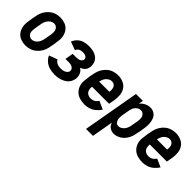

<svg xmlns="http://www.w3.org/2000/svg" viewBox="75 -1341 2350 2350"><g transform="rotate(45 1250.0 -166.5)"><path d="M201 8Q159 8 120 -6Q81 -20 56 -50.5Q31 -81 21 -120.5Q11 -160 15.5 -202.5Q20 -245 28 -287Q34 -324 42.5 -360Q51 -396 71 -429.5Q91 -463 122 -489Q153 -515 189 -526.5Q225 -538 263 -538H264Q306 -538 344.5 -524Q383 -510 408.5 -479.5Q434 -449 444 -409.5Q454 -370 449 -327.5Q444 -285 437 -243Q431 -206 422.5 -170Q414 -134 393.5 -100Q373 -66 342 -40.5Q311 -15 274 -3.5Q237 8 201 8ZM202 -98Q229 -98 253 -114Q277 -130 290.5 -154.5Q304 -179 310 -205Q316 -231 320 -257Q325 -284 329.5 -312Q334 -340 330.5 -367Q327 -394 308.5 -413Q290 -432 263 -432Q236 -432 212 -416Q188 -400 174 -375.5Q160 -351 154.5 -325Q149 -299 145 -273Q140 -246 135.5 -218Q131 -190 134 -163Q137 -136 155.5 -117Q174 -98 202 -98Z M704 8Q659 8 616.5 -4Q574 -16 541.5 -44Q509 -72 492 -110L601 -150Q629 -98 704 -98Q725 -98 746 -102Q767 -106 786.5 -120Q806 -134 810 -155Q814 -176 801 -193.5Q788 -211 767.5 -217Q747 -223 725 -223H665L679 -302L684 -329H744Q761 -329 779 -332Q797 -335 813.5 -347Q830 -359 833 -377Q836 -395 824.5 -409Q813 -423 795 -427.5Q777 -432 759 -432Q689 -432 672 -380L563 -420Q576 -458 608.5 -488Q641 -518 680 -528Q719 -538 759 -538Q799 -538 836 -529Q873 -520 902.5 -497Q932 -474 944 -437Q956 -400 949 -361Q946 -339 933 -319.5Q920 -300 900 -288Q884 -279 868 -272Q874 -269 879 -265Q908 -244 920 -208.5Q932 -173 926 -136Q921 -108 906 -82Q891 -56 866.5 -38.5Q842 -21 814.5 -10.5Q787 0 759 4Q731 8 704 8Z M1224 8Q1180 8 1139 -4Q1098 -16 1068.5 -44.5Q1039 -73 1025.5 -113Q1012 -153 1016 -197Q1020 -241 1027 -285Q1034 -322 1042.5 -358.5Q1051 -395 1071 -429Q1091 -463 1122 -489Q1153 -515 1190.5 -526.5Q1228 -538 1264 -538Q1310 -538 1352.5 -520Q1395 -502 1419.5 -465.5Q1444 -429 1448.5 -382Q1453 -335 1445 -289L1431 -212H1135V-210Q1131 -181 1139.5 -154Q1148 -127 1171.5 -112.5Q1195 -98 1224 -98Q1286 -98 1322 -154L1427 -107Q1405 -72 1372.5 -44.5Q1340 -17 1301.5 -4.5Q1263 8 1224 8ZM1153 -318H1330Q1332 -334 1332 -350Q1332 -371 1325 -390Q1318 -409 1301 -420.5Q1284 -432 1263 -432Q1236 -432 1211 -415.5Q1186 -399 1172.5 -373.5Q1159 -348 1154 -322Z M1449 205 1579 -530H1698L1688 -471Q1714 -503 1750 -520.5Q1786 -538 1823 -538Q1861 -538 1891.5 -518Q1922 -498 1935.5 -464Q1949 -430 1951.5 -393Q1954 -356 1948.5 -317.5Q1943 -279 1937 -241Q1929 -199 1918 -156.5Q1907 -114 1880 -75.5Q1853 -37 1812 -14.5Q1771 8 1728 8Q1695 8 1667.5 -8Q1640 -24 1627 -52Q1622 -62 1618 -73L1569 205ZM1703 -98Q1730 -98 1754 -114.5Q1778 -131 1791.5 -155.5Q1805 -180 1810.5 -206Q1816 -232 1820 -257Q1825 -285 1829.5 -312.5Q1834 -340 1830.5 -367Q1827 -394 1808.5 -413Q1790 -432 1762 -432Q1737 -432 1713.5 -416Q1690 -400 1678 -376Q1668 -354 1663 -332L1644 -225Q1641 -201 1642 -177Q1642 -148 1658 -123Q1674 -98 1703 -98Z M2224 8Q2180 8 2139 -4Q2098 -16 2068.5 -44.5Q2039 -73 2025.5 -113Q2012 -153 2016 -197Q2020 -241 2027 -285Q2034 -322 2042.5 -358.5Q2051 -395 2071 -429Q2091 -463 2122 -489Q2153 -515 2190.5 -526.5Q2228 -538 2264 -538Q2310 -538 2352.5 -520Q2395 -502 2419.5 -465.5Q2444 -429 2448.5 -382Q2453 -335 2445 -289L2431 -212H2135V-210Q2131 -181 2139.5 -154Q2148 -127 2171.5 -112.5Q2195 -98 2224 -98Q2286 -98 2322 -154L2427 -107Q2405 -72 2372.5 -44.5Q2340 -17 2301.5 -4.5Q2263 8 2224 8ZM2153 -318H2330Q2332 -334 2332 -350Q2332 -371 2325 -390Q2318 -409 2301 -420.5Q2284 -432 2263 -432Q2236 -432 2211 -415.5Q2186 -399 2172.5 -373.5Q2159 -348 2154 -322Z"/></g></svg>

Font: Iosevka SS08
Style: Bold Italic
Weight: 700
Italic angle: -10°
Monospace: yes
Designer: Belleve Invis
Foundry: Belleve Invis
Version: 2.1.0; ttfautohint (v1.8.2)